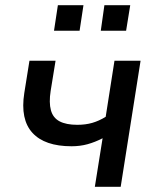

<svg xmlns="http://www.w3.org/2000/svg" viewBox="-20 -723 602 743"><path d="M347 0 377 -188Q348 -173 319 -165Q290 -157 257 -157Q153 -157 105.5 -209Q58 -261 74 -363L94 -488H195L176 -371Q169 -326 177 -296.5Q185 -267 210.5 -253.5Q236 -240 279 -240Q311 -240 337 -247.5Q363 -255 389 -271L423 -488H524L447 0ZM370 -604 384 -703H484L468 -604ZM189 -604 204 -703H303L288 -604Z"/></svg>

Font: Nunito Sans 12pt SemiBold
Style: Italic
Weight: 600
Italic angle: -9°
Designer: Vernon Adams
Foundry: Vernon Adams
Version: Version 3.101;gftools[0.9.27]